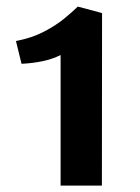

<svg xmlns="http://www.w3.org/2000/svg" viewBox="-20 -982 440 602"><path d="M170 -400V-809.5Q144.5 -796.5 112.8 -790Q81 -783.5 47.5 -782L30 -853.5Q78.5 -862.5 116 -881.8Q153.5 -901 180.2 -922.8Q207 -944.5 224 -961.5L225 -961L300 -941L299.5 -400Z"/></svg>

Font: Merriweather Sans
Style: Bold
Weight: 700
Designer: Eben Sorkin
Foundry: Eben Sorkin
Version: Version 1.008; ttfautohint (v1.7.19-72a1) -l 8 -r 50 -G 200 